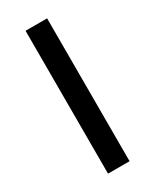

<svg xmlns="http://www.w3.org/2000/svg" viewBox="-147 -581 506 625"><g transform="rotate(-30 105.5 -268.5)"><path d="M146 0H65V-537H146Z"/></g></svg>

Font: Noto Sans Khmer ExtraCondensed
Style: Regular
Weight: 400
Width: 2
Designer: Danh Hong and the Monotype Design Team
Foundry: Monotype Imaging Inc.
Version: Version 2.004; ttfautohint (v1.8.4.7-5d5b)